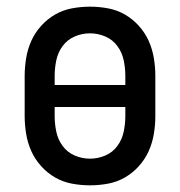

<svg xmlns="http://www.w3.org/2000/svg" viewBox="-20 -548 540 576"><path d="M250 8Q223 8 196 3Q169 -2 145.5 -15.5Q122 -29 103.5 -49.5Q85 -70 74 -94.5Q63 -119 58.5 -146Q54 -173 54 -200V-320Q54 -347 58.5 -374Q63 -401 74 -425.5Q85 -450 103.5 -470.5Q122 -491 145.5 -504.5Q169 -518 196 -523Q223 -528 250 -528Q277 -528 304 -523Q331 -518 354.5 -504.5Q378 -491 396.5 -470.5Q415 -450 426 -425.5Q437 -401 441.5 -374Q446 -347 446 -320V-200Q446 -173 441.5 -146Q437 -119 426 -94.5Q415 -70 396.5 -49.5Q378 -29 354.5 -15.5Q331 -2 304 3Q277 8 250 8ZM356 -293V-320Q356 -344 351 -367.5Q346 -391 332 -410Q318 -429 296 -438.5Q274 -448 250 -448Q226 -448 204 -438.5Q182 -429 168 -410Q154 -391 149 -367.5Q144 -344 144 -320V-293ZM250 -72Q274 -72 296 -81.5Q318 -91 332 -110Q346 -129 351 -152.5Q356 -176 356 -200V-227H144V-200Q144 -176 149 -152.5Q154 -129 168 -110Q182 -91 204 -81.5Q226 -72 250 -72Z"/></svg>

Font: Iosevka Fixed Medium
Style: Regular
Weight: 500
Monospace: yes
Designer: Belleve Invis
Foundry: Belleve Invis
Version: Version 32.3.0